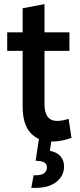

<svg xmlns="http://www.w3.org/2000/svg" viewBox="-20 -676 390 932"><path d="M15 -429V-519H90V-636L196 -656V-519H317V-429H196V-171Q196 -89 257 -89Q281 -89 313 -99L327 -7Q306 1 282 6Q258 11 234 11Q167 11 128.5 -30.5Q90 -72 90 -159V-429ZM132 236 143 175Q181 176 194.5 164.5Q208 153 208 138Q208 109 172 106L153 104L171 -15L232 -9L222 56Q257 63 274 83Q291 103 291 132Q291 177 254.5 206.5Q218 236 152 236Z"/></svg>

Font: Radio Canada Condensed Medium
Style: Regular
Weight: 500
Width: 3
Designer: Charles Daoud, Etienne Aubert Bonn, Alexandre Saumier Demers, Jacques Le Bailly
Foundry: Radio-Canada
Version: Version 2.104; ttfautohint (v1.8.4.7-5d5b);gftools[0.9.28.de